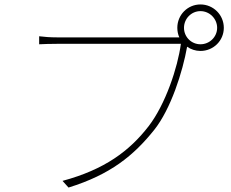

<svg xmlns="http://www.w3.org/2000/svg" viewBox="-20 -828 1040 863"><path d="M807 -703C807 -744 840 -778 881 -778C922 -778 956 -744 956 -703C956 -662 922 -629 881 -629C840 -629 807 -662 807 -703ZM777 -703C777 -688 780 -673 786 -660H777C742 -660 276 -660 237 -660C204 -660 181 -662 156 -665V-629C181 -630 202 -631 236 -631C276 -631 738 -631 793 -631C779 -525 724 -360 649 -262C562 -149 450 -66 261 -15L288 15C476 -43 581 -129 673 -244C748 -338 801 -505 821 -618C838 -606 859 -599 881 -599C939 -599 986 -645 986 -703C986 -761 939 -808 881 -808C823 -808 777 -761 777 -703Z"/></svg>

Font: Noto Sans CJK HK Thin
Style: Regular
Weight: 100
Designer: Ryoko NISHIZUKA 西塚涼子 (kana, bopomofo & ideographs); Paul D. Hunt (Latin, Greek & Cyrillic); Sandoll Communications 산돌커뮤니
Foundry: Adobe
Version: Version 2.004;hotconv 1.0.118;makeotfexe 2.5.65603